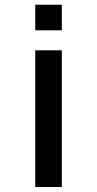

<svg xmlns="http://www.w3.org/2000/svg" viewBox="-20 -582 399 790"><path d="M125 -457.3H234.4V-562.5H125ZM125 187.5H234.4V-375H125Z"/></svg>

Font: Manrope Semibold
Style: Regular
Weight: 600
Width: 4
Designer: Michael Sharanda
Foundry: Michael Sharanda
Version: Version 2.000;PS 002.000;hotconv 1.0.88;makeotf.lib2.5.64775